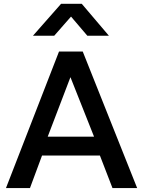

<svg xmlns="http://www.w3.org/2000/svg" viewBox="-20 -964 734 984"><path d="M10.5 0 282.5 -700H404L683 0H556.5L492 -167H195.5L133.5 0ZM224.5 -263.5H462L341 -568.5ZM149 -781 293 -944.5H399L538 -781H427.5L344 -879L258 -781Z"/></svg>

Font: Geologica Roman
Style: Regular
Weight: 400
Designer: Sindre Bremnes, Frode Helland
Foundry: Monokrom Skriftforlag AS
Version: Version 1.010;gftools[0.9.28]